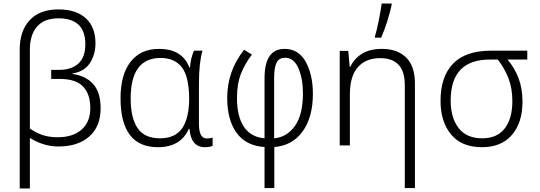

<svg xmlns="http://www.w3.org/2000/svg" viewBox="-20 -818 3040 1080"><path d="M148 -95V-538Q148 -622 188.5 -668.5Q229 -715 309 -715Q460 -715 460 -569Q460 -496 421 -460.5Q382 -425 313 -425H268V-374H316Q407 -374 447.5 -331Q488 -288 488 -211Q488 -132 439 -89Q390 -46 305 -46Q257 -46 220.5 -58Q184 -70 148 -95ZM148 242V-42Q226 6 309 6Q418 6 482 -50Q546 -106 546 -209Q546 -299 504 -345.5Q462 -392 388 -402V-405Q454 -415 485.5 -463Q517 -511 517 -574Q517 -666 462.5 -715.5Q408 -765 309 -765Q203 -765 147 -704.5Q91 -644 91 -541V242Z M1042 -93H1046Q1054 10 1133 10Q1160 10 1176 2V-44Q1160 -39 1143 -39Q1099 -39 1099 -122V-343Q1099 -407 1104 -452.5Q1109 -498 1119 -533H1071Q1063 -515 1056.5 -489.5Q1050 -464 1049 -439H1045Q1005 -543 874 -543Q771 -543 714.5 -470.5Q658 -398 658 -266Q658 10 868 10Q996 10 1042 -93ZM880 -40Q793 -40 754 -97Q715 -154 715 -264Q715 -492 883 -492Q962 -492 1002.5 -440Q1043 -388 1044 -266Q1044 -154 1005 -97Q966 -40 880 -40Z M1523 240V9Q1625 1 1682.5 -79Q1740 -159 1740 -290Q1740 -397 1700 -470Q1660 -543 1580 -543Q1468 -543 1468 -378V-40Q1390 -47 1351.5 -105.5Q1313 -164 1313 -265Q1313 -347 1335.5 -403.5Q1358 -460 1397 -511L1353 -538Q1258 -418 1258 -268Q1258 -144 1310.5 -71Q1363 2 1468 9V240ZM1522 -383Q1522 -435 1535 -464Q1548 -493 1584 -493Q1633 -493 1658.5 -434.5Q1684 -376 1684 -293Q1684 -172 1638.5 -109Q1593 -46 1522 -40Z M2124 -606Q2141 -644 2157.5 -696Q2174 -748 2183 -790V-798H2127Q2122 -760 2110.5 -702.5Q2099 -645 2089 -613V-606ZM2314 240V-348Q2314 -446 2264.5 -494.5Q2215 -543 2129 -543Q2060 -543 2016 -515.5Q1972 -488 1951 -443H1947L1939 -532H1891V0H1948V-287Q1948 -389 1993 -440Q2038 -491 2118 -491Q2257 -491 2257 -340V240Z M2919 -246Q2919 -319 2897.5 -376.5Q2876 -434 2835 -483H2946V-533H2743Q2599 -533 2528.5 -460Q2458 -387 2458 -251Q2458 -134 2517 -62Q2576 10 2691 10Q2800 10 2859.5 -59Q2919 -128 2919 -246ZM2515 -252Q2515 -483 2735 -483H2780Q2820 -431 2841 -375.5Q2862 -320 2862 -249Q2862 -151 2819 -95.5Q2776 -40 2693 -40Q2604 -40 2559.5 -98Q2515 -156 2515 -252Z"/></svg>

Font: Noto Sans Mono UI Light
Style: Regular
Weight: 300
Designer: Monotype Design team
Foundry: Monotype Imaging Inc.
Version: 1.000